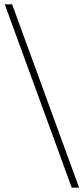

<svg xmlns="http://www.w3.org/2000/svg" viewBox="-20 -757 387 886"><path d="M311 109 2 -737H36L345 109Z"/></svg>

Font: Tomorrow ExtraLight
Style: Regular
Weight: 275
Designer: Tony de Marco, Monica Rizzolli
Foundry: Just in Type
Version: Version 2.002